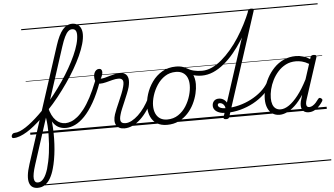

<svg xmlns="http://www.w3.org/2000/svg" viewBox="-258 -1152 3132 1802"><g transform="rotate(-5 1308.5 -251.0)"><path d="M-159 17Q-170 17 -173.5 9.5Q-177 2 -174.5 -7Q-172 -16 -164.5 -23.5Q-157 -31 -145 -31Q-123 -31 -96 -42Q-69 -53 -38.5 -73Q-8 -93 24.5 -120Q57 -147 90.5 -179Q124 -211 156 -246Q204 -298 249 -355.5Q294 -413 334.5 -472.5Q375 -532 408.5 -591Q442 -650 467 -705.5Q492 -761 505.5 -809.5Q519 -858 519 -897Q519 -910 527 -917Q535 -924 546 -923.5Q557 -923 565 -916Q573 -909 573 -897Q573 -857 558.5 -806Q544 -755 517.5 -697Q491 -639 455 -577Q419 -515 375.5 -452.5Q332 -390 284 -329.5Q236 -269 184 -215Q149 -177 112.5 -143Q76 -109 40 -79.5Q4 -50 -31 -28.5Q-66 -7 -98.5 5Q-131 17 -159 17ZM26 502Q-3 502 -23 489Q-43 476 -52 448Q-61 420 -56.5 377Q-52 334 -32 273L321 -815Q353 -914 391.5 -959Q430 -1004 481 -1004Q511 -1004 531.5 -990.5Q552 -977 562.5 -953Q573 -929 573 -897Q573 -885 565 -878.5Q557 -872 546 -872Q535 -872 527 -878.5Q519 -885 519 -897Q519 -915 514.5 -927.5Q510 -940 500.5 -946.5Q491 -953 476 -953Q456 -953 439 -937.5Q422 -922 405.5 -888.5Q389 -855 371 -799L190 -240Q201 -197 207.5 -148Q214 -99 217 -48Q220 3 219 55Q218 107 213.5 156.5Q209 206 201 251.5Q193 297 182 335Q168 386 146.5 423.5Q125 461 95.5 481.5Q66 502 26 502ZM32 452Q48 452 61.5 444Q75 436 87 420.5Q99 405 109 383.5Q119 362 128 334Q137 303 145 265Q153 227 158.5 185.5Q164 144 167 100.5Q170 57 170.5 13.5Q171 -30 168.5 -71Q166 -112 160 -148L20 286Q-8 373 -4 412.5Q0 452 32 452ZM0 475H438V485H0ZM0 -20H438V0H0ZM0 -505H438V-500H0ZM0 -995H438V-985H0Z M339 -35Q297 -35 265 -53Q233 -71 208.5 -113.5Q184 -156 162 -229Q159 -238 164.5 -245Q170 -252 177.5 -254Q185 -256 186 -248Q197 -201 213 -169Q229 -137 249 -117.5Q269 -98 291.5 -89Q314 -80 337 -80Q363 -80 392 -91Q421 -102 452 -127Q483 -152 516 -194.5Q549 -237 582 -299.5Q615 -362 649 -448Q654 -461 662.5 -464.5Q671 -468 679 -465.5Q687 -463 691.5 -456Q696 -449 692 -439Q651 -326 606.5 -248.5Q562 -171 516.5 -124Q471 -77 426.5 -56Q382 -35 339 -35ZM437 475H475V485H437ZM437 -20H475V0H437ZM437 -505H475V-500H437ZM437 -995H475V-985H437Z M886 17Q858 17 838.5 7Q819 -3 808.5 -21.5Q798 -40 798 -65.5Q798 -91 808 -122Q815 -144 828 -174.5Q841 -205 856 -239.5Q871 -274 885 -308.5Q899 -343 907 -374Q919 -419 908 -436Q897 -453 869 -453Q843 -453 812 -445Q781 -437 750.5 -429Q720 -421 693 -421Q678 -421 666.5 -429Q655 -437 649.5 -452.5Q644 -468 644 -490Q644 -508 650 -524Q656 -540 668 -550Q680 -560 696 -560Q710 -560 717 -551Q724 -542 724 -528Q724 -517 719 -500.5Q714 -484 704 -467Q722 -467 743.5 -472.5Q765 -478 789.5 -485.5Q814 -493 839 -498.5Q864 -504 887 -504Q918 -504 938 -490Q958 -476 964 -446Q970 -416 958 -367Q950 -339 936 -304.5Q922 -270 907 -235Q892 -200 879 -169Q866 -138 860 -115Q847 -72 856 -51.5Q865 -31 900 -31Q910 -31 914 -23.5Q918 -16 916 -7Q914 2 906.5 9.5Q899 17 886 17ZM475 475H1043V485H475ZM475 -20H1043V0H475ZM475 -505H1043V-500H475ZM475 -995H1043V-985H475Z M885 17Q874 17 869.5 9.5Q865 2 866.5 -7Q868 -16 876.5 -23.5Q885 -31 900 -31Q928 -31 959 -47.5Q990 -64 1021 -93Q1052 -122 1080 -161.5Q1108 -201 1131 -247Q1136 -257 1145 -256.5Q1154 -256 1160.5 -249.5Q1167 -243 1162 -233Q1137 -179 1106 -133Q1075 -87 1039 -53.5Q1003 -20 964.5 -1.5Q926 17 885 17ZM1042 475V485ZM1042 -20V0ZM1042 -505V-500ZM1042 -995V-985Z M1287 19Q1231 19 1192.5 -4.5Q1154 -28 1134.5 -70.5Q1115 -113 1115 -168Q1115 -223 1134 -284Q1153 -345 1191 -398.5Q1229 -452 1285.5 -485.5Q1342 -519 1418 -519Q1473 -519 1511 -496.5Q1549 -474 1569 -433.5Q1589 -393 1589 -339Q1589 -298 1577.5 -249.5Q1566 -201 1542.5 -153.5Q1519 -106 1482.5 -67Q1446 -28 1397.5 -4.5Q1349 19 1287 19ZM1293 -31Q1352 -31 1397 -61Q1442 -91 1471.5 -138Q1501 -185 1516 -237Q1531 -289 1531 -334Q1531 -376 1517.5 -406Q1504 -436 1477 -452.5Q1450 -469 1411 -469Q1353 -469 1308.5 -440Q1264 -411 1233.5 -364.5Q1203 -318 1187 -266.5Q1171 -215 1171 -171Q1171 -128 1185.5 -96.5Q1200 -65 1227 -48Q1254 -31 1293 -31ZM1043 475H1644V485H1043ZM1043 -20H1644V0H1043ZM1043 -505H1644V-500H1043ZM1043 -995H1644V-985H1043Z M1652 -413Q1625 -413 1598.5 -418Q1572 -423 1545.5 -433.5Q1519 -444 1491 -460Q1482 -465 1481 -472Q1480 -479 1484.5 -486Q1489 -493 1496.5 -496Q1504 -499 1513 -495Q1546 -475 1581 -466.5Q1616 -458 1658 -458Q1705 -458 1752 -479.5Q1799 -501 1844.5 -539.5Q1890 -578 1933 -628.5Q1976 -679 2013.5 -737.5Q2051 -796 2082.5 -857.5Q2114 -919 2138 -979Q2141 -988 2146.5 -990.5Q2152 -993 2161 -993Q2172 -993 2176 -989.5Q2180 -986 2177 -977Q2151 -910 2117 -842.5Q2083 -775 2042.5 -711.5Q2002 -648 1957 -594Q1912 -540 1862 -499Q1812 -458 1759.5 -435.5Q1707 -413 1652 -413ZM1645 475V485ZM1645 -20V0ZM1645 -505V-500ZM1645 -995V-985Z M1843 14Q1831 14 1824.5 9.5Q1818 5 1821 -7L2136 -978Q2140 -990 2147 -994.5Q2154 -999 2167 -999Q2183 -999 2188.5 -993.5Q2194 -988 2189 -976L1874 -4Q1871 5 1864.5 9.5Q1858 14 1843 14ZM1644 475H2158V485H1644ZM1644 -20H2158V0H1644ZM1644 -505H2158V-500H1644ZM1644 -995H2158V-985H1644Z M1849 -45Q1813 -45 1786 -54.5Q1759 -64 1744 -81.5Q1729 -99 1729 -122Q1729 -149 1745.5 -166.5Q1762 -184 1790 -184Q1817 -184 1838 -169.5Q1859 -155 1869 -131.5Q1879 -108 1870 -81L1842 -68Q1849 -90 1842.5 -106.5Q1836 -123 1823 -132Q1810 -141 1797 -141Q1777 -141 1777 -124Q1777 -110 1795.5 -99.5Q1814 -89 1855 -89Q1915 -89 1975 -104.5Q2035 -120 2089 -148Q2143 -176 2185.5 -213Q2228 -250 2253 -293Q2259 -303 2269 -302.5Q2279 -302 2285.5 -294.5Q2292 -287 2285 -277Q2257 -228 2211.5 -185.5Q2166 -143 2108 -111.5Q2050 -80 1984.5 -62.5Q1919 -45 1849 -45ZM2158 475V485ZM2158 -20V0ZM2158 -505V-500ZM2158 -995V-985Z M2348 17Q2309 17 2280.5 -2Q2252 -21 2236.5 -57Q2221 -93 2221 -141Q2221 -187 2234 -238.5Q2247 -290 2273.5 -339.5Q2300 -389 2339.5 -430Q2379 -471 2431 -495Q2483 -519 2547 -519Q2580 -519 2614.5 -508.5Q2649 -498 2678 -479L2683 -496Q2687 -507 2694 -511Q2701 -515 2714 -515Q2732 -515 2736.5 -507.5Q2741 -500 2737 -488L2612 -105Q2604 -81 2603.5 -64.5Q2603 -48 2610 -39.5Q2617 -31 2631 -31Q2647 -31 2663.5 -41Q2680 -51 2694 -66.5Q2708 -82 2719 -98Q2725 -106 2731.5 -108Q2738 -110 2747 -104Q2758 -97 2759 -90Q2760 -83 2755 -75Q2744 -57 2724.5 -35Q2705 -13 2679.5 2Q2654 17 2622 17Q2599 17 2584 9Q2569 1 2561 -13.5Q2553 -28 2552 -47.5Q2551 -67 2556 -90Q2560 -106 2565 -121Q2570 -136 2574 -152Q2533 -90 2493 -53Q2453 -16 2416.5 0.5Q2380 17 2348 17ZM2278 -146Q2278 -112 2287 -86.5Q2296 -61 2315 -47Q2334 -33 2362 -33Q2399 -33 2441 -61.5Q2483 -90 2528 -147.5Q2573 -205 2618 -293L2664 -435Q2628 -456 2598.5 -463Q2569 -470 2542 -470Q2489 -470 2447 -448.5Q2405 -427 2373.5 -392Q2342 -357 2320.5 -314.5Q2299 -272 2288.5 -228Q2278 -184 2278 -146ZM2158 475H2793V485H2158ZM2158 -20H2793V0H2158ZM2158 -505H2793V-500H2158ZM2158 -995H2793V-985H2158Z"/></g></svg>

Font: Playwrite SK Guides
Style: Regular
Weight: 400
Designer: Veronika Burian, José Scaglione
Foundry: TypeTogether
Version: Version 1.003